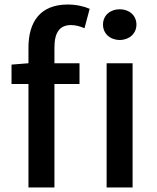

<svg xmlns="http://www.w3.org/2000/svg" viewBox="-20 -830 693 850"><path d="M106 -550 31 -544V-458H106V0H221V-458H332V-550H221V-620C221 -687 245 -719 294 -719C313 -719 334 -714 354 -705L377 -791C352 -802 317 -810 280 -810C157 -810 106 -732 106 -619ZM510 -653C552 -653 584 -681 584 -721C584 -762 552 -789 510 -789C468 -789 436 -762 436 -721C436 -681 468 -653 510 -653ZM452 0H567V-550H452Z"/></svg>

Font: Noto Sans CJK KR Medium
Style: Regular
Weight: 500
Designer: Ryoko NISHIZUKA (kana & ideographs); Paul D. Hunt (Latin, Greek & Cyrillic); Wenlong ZHANG (bopomofo); Sandoll Communica
Foundry: Adobe Systems Incorporated
Version: Version 1.004;PS 1.004;hotconv 1.0.82;makeotf.lib2.5.63406